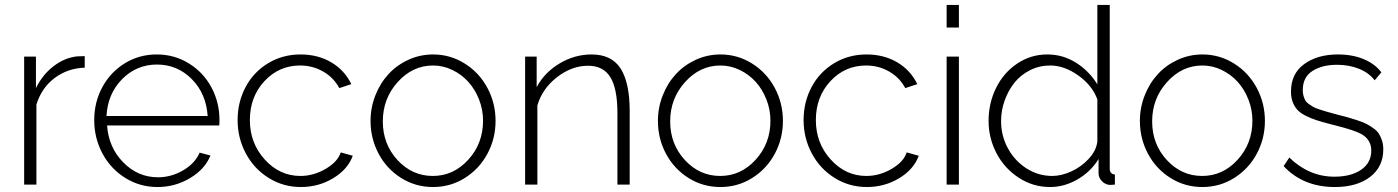

<svg xmlns="http://www.w3.org/2000/svg" viewBox="-20 -750 5679 780"><path d="M324.2 -475.1Q254.4 -472.7 201.7 -432.9Q148.9 -393.1 127.9 -325.2V0H78.1V-520H126V-392.1Q152.8 -446.8 197.8 -481.2Q242.7 -515.6 293 -521Q306.2 -522 324.2 -522Z M619.6 9.8Q548.3 9.8 489 -27.1Q429.7 -64 396.2 -126.5Q362.8 -189 362.8 -262.2Q362.8 -335 395.8 -396Q428.7 -457 487.1 -492.9Q545.4 -528.8 616.7 -528.8Q688.5 -528.8 747.3 -492.4Q806.2 -456.1 838.9 -395Q871.6 -334 871.6 -262.2Q871.6 -245.1 870.6 -240.2H415Q421.4 -150.4 481 -90.1Q540.5 -29.8 621.6 -29.8Q675.8 -29.8 723.9 -57.9Q772 -85.9 791 -129.9L835 -118.2Q812.5 -62.5 752 -26.4Q691.4 9.8 619.6 9.8ZM412.6 -278.8H823.7Q817.4 -370.1 758.8 -429Q700.2 -487.8 617.7 -487.8Q534.7 -487.8 476.1 -428.5Q417.5 -369.1 412.6 -278.8Z M1202.1 9.8Q1130.9 9.8 1071.5 -27.1Q1012.2 -64 978.8 -126.5Q945.3 -189 945.3 -262.2Q945.3 -335.4 977.8 -396.5Q1010.3 -457.5 1069.3 -493.2Q1128.4 -528.8 1201.2 -528.8Q1271.5 -528.8 1325.7 -496.8Q1379.9 -464.8 1407.2 -408.2L1358.4 -392.1Q1335.4 -435.1 1292.7 -459.5Q1250 -483.9 1199.2 -483.9Q1113.3 -483.9 1054.2 -420.2Q995.1 -356.4 995.1 -262.2Q995.1 -168.5 1055.7 -101.8Q1116.2 -35.2 1200.2 -35.2Q1253.9 -35.2 1303 -64Q1352.1 -92.8 1364.3 -130.9L1413.1 -117.2Q1393.1 -62 1333.7 -26.1Q1274.4 9.8 1202.1 9.8Z M1485.4 -258.8Q1485.4 -313 1504.9 -362.5Q1524.4 -412.1 1558.1 -448.7Q1591.8 -485.4 1639.2 -507.1Q1686.5 -528.8 1739.3 -528.8Q1809.1 -528.8 1867.9 -491.9Q1926.8 -455.1 1960 -393.1Q1993.2 -331.1 1993.2 -258.8Q1993.2 -187 1960.2 -125.5Q1927.2 -64 1868.7 -27.1Q1810.1 9.8 1739.3 9.8Q1668 9.8 1609.4 -27.1Q1550.8 -64 1518.1 -125.5Q1485.4 -187 1485.4 -258.8ZM1942.4 -259.8Q1942.4 -304.7 1926 -346.2Q1909.7 -387.7 1882.3 -417.7Q1855 -447.8 1817.6 -465.8Q1780.3 -483.9 1739.3 -483.9Q1656.2 -483.9 1595.7 -416.7Q1535.2 -349.6 1535.2 -256.8Q1535.2 -164.6 1594.7 -99.9Q1654.3 -35.2 1738.3 -35.2Q1822.3 -35.2 1882.3 -101.1Q1942.4 -167 1942.4 -259.8Z M2538.1 0H2488.3V-290Q2488.3 -390.1 2459.5 -436.5Q2430.7 -482.9 2369.1 -482.9Q2302.7 -482.9 2242.9 -436.5Q2183.1 -390.1 2163.1 -321.8V0H2113.3V-520H2160.2V-396Q2191.9 -455.6 2253.2 -492.2Q2314.5 -528.8 2383.3 -528.8Q2465.3 -528.8 2501.7 -470.9Q2538.1 -413.1 2538.1 -298.8Z M2652.8 -258.8Q2652.8 -313 2672.4 -362.5Q2691.9 -412.1 2725.6 -448.7Q2759.3 -485.4 2806.6 -507.1Q2854 -528.8 2906.7 -528.8Q2976.6 -528.8 3035.4 -491.9Q3094.2 -455.1 3127.4 -393.1Q3160.6 -331.1 3160.6 -258.8Q3160.6 -187 3127.7 -125.5Q3094.7 -64 3036.1 -27.1Q2977.5 9.8 2906.7 9.8Q2835.4 9.8 2776.9 -27.1Q2718.3 -64 2685.5 -125.5Q2652.8 -187 2652.8 -258.8ZM3109.9 -259.8Q3109.9 -304.7 3093.5 -346.2Q3077.1 -387.7 3049.8 -417.7Q3022.5 -447.8 2985.1 -465.8Q2947.8 -483.9 2906.7 -483.9Q2823.7 -483.9 2763.2 -416.7Q2702.6 -349.6 2702.6 -256.8Q2702.6 -164.6 2762.2 -99.9Q2821.8 -35.2 2905.8 -35.2Q2989.7 -35.2 3049.8 -101.1Q3109.9 -167 3109.9 -259.8Z M3501.5 9.8Q3430.2 9.8 3370.8 -27.1Q3311.5 -64 3278.1 -126.5Q3244.6 -189 3244.6 -262.2Q3244.6 -335.4 3277.1 -396.5Q3309.6 -457.5 3368.7 -493.2Q3427.7 -528.8 3500.5 -528.8Q3570.8 -528.8 3625 -496.8Q3679.2 -464.8 3706.5 -408.2L3657.7 -392.1Q3634.8 -435.1 3592 -459.5Q3549.3 -483.9 3498.5 -483.9Q3412.6 -483.9 3353.5 -420.2Q3294.4 -356.4 3294.4 -262.2Q3294.4 -168.5 3355 -101.8Q3415.5 -35.2 3499.5 -35.2Q3553.2 -35.2 3602.3 -64Q3651.4 -92.8 3663.6 -130.9L3712.4 -117.2Q3692.4 -62 3633.1 -26.1Q3573.7 9.8 3501.5 9.8Z M3825.7 -638.2V-730H3875.5V-638.2ZM3825.7 0V-520H3875.5V0Z M3996.1 -258.8Q3996.1 -331.1 4026.6 -392.8Q4057.1 -454.6 4112.3 -491.7Q4167.5 -528.8 4234.9 -528.8Q4298.8 -528.8 4352.3 -494.6Q4405.8 -460.4 4438 -407.2V-730H4488.3V-65.9Q4488.3 -42.5 4509.3 -41V0Q4489.7 1.5 4484.9 1Q4467.3 -2 4455.1 -15.6Q4442.9 -29.3 4442.9 -45.9V-104Q4411.1 -52.2 4357.4 -21.2Q4303.7 9.8 4246.1 9.8Q4175.8 9.8 4117.7 -28.6Q4059.6 -66.9 4027.8 -128.4Q3996.1 -189.9 3996.1 -258.8ZM4438 -174.8V-346.2Q4417.5 -402.8 4360.6 -443.4Q4303.7 -483.9 4246.1 -483.9Q4202.1 -483.9 4164.1 -464.6Q4126 -445.3 4100.8 -413.6Q4075.7 -381.8 4061.3 -341.3Q4046.9 -300.8 4046.9 -257.8Q4046.9 -198.7 4074.5 -147.7Q4102.1 -96.7 4150.1 -65.9Q4198.2 -35.2 4254.9 -35.2Q4291.5 -35.2 4332.3 -53.7Q4373 -72.3 4403.3 -105.2Q4433.6 -138.2 4438 -174.8Z M4610.8 -258.8Q4610.8 -313 4630.4 -362.5Q4649.9 -412.1 4683.6 -448.7Q4717.3 -485.4 4764.6 -507.1Q4812 -528.8 4864.7 -528.8Q4934.6 -528.8 4993.4 -491.9Q5052.2 -455.1 5085.4 -393.1Q5118.7 -331.1 5118.7 -258.8Q5118.7 -187 5085.7 -125.5Q5052.7 -64 4994.1 -27.1Q4935.5 9.8 4864.7 9.8Q4793.5 9.8 4734.9 -27.1Q4676.3 -64 4643.6 -125.5Q4610.8 -187 4610.8 -258.8ZM5067.9 -259.8Q5067.9 -304.7 5051.5 -346.2Q5035.2 -387.7 5007.8 -417.7Q4980.5 -447.8 4943.1 -465.8Q4905.8 -483.9 4864.7 -483.9Q4781.7 -483.9 4721.2 -416.7Q4660.6 -349.6 4660.6 -256.8Q4660.6 -164.6 4720.2 -99.9Q4779.8 -35.2 4863.8 -35.2Q4947.8 -35.2 5007.8 -101.1Q5067.9 -167 5067.9 -259.8Z M5402.8 9.8Q5273.9 9.8 5194.8 -75.2L5217.8 -109.9Q5298.3 -32.2 5400.9 -32.2Q5468.8 -32.2 5509.8 -60.5Q5550.8 -88.9 5550.8 -138.2Q5550.8 -182.1 5511.2 -205.1Q5483.9 -220.7 5402.3 -241.2Q5398.4 -242.2 5390.1 -244.1H5389.6L5389.2 -244.6H5388.7H5388.2H5387.7L5387.2 -245.1H5386.7Q5351.1 -254.4 5328.4 -261.7Q5305.7 -269 5283.9 -280Q5262.2 -291 5250.5 -304Q5238.8 -316.9 5231.7 -335.2Q5224.6 -353.5 5224.6 -377.9Q5224.6 -450.7 5278.3 -489.7Q5332 -528.8 5415.5 -528.8Q5475.1 -528.8 5521 -509.3Q5566.9 -489.7 5591.8 -456.1L5564.5 -423.8Q5541 -454.6 5500.5 -470.7Q5460 -486.8 5411.6 -486.8Q5351.1 -486.8 5311.8 -461.7Q5272.5 -436.5 5272.5 -383.8Q5272.5 -371.1 5275.4 -360.8Q5278.3 -350.6 5282.5 -342.8Q5286.6 -335 5296.4 -327.9Q5306.2 -320.8 5314.2 -316.2Q5322.3 -311.5 5338.9 -305.9Q5355.5 -300.3 5367.7 -296.9Q5379.9 -293.5 5402.8 -287.1Q5434.6 -279.3 5452.4 -274.2Q5470.2 -269 5494.4 -261.2Q5518.6 -253.4 5531.7 -246.3Q5544.9 -239.3 5559.8 -228.8Q5574.7 -218.3 5582 -206.3Q5589.4 -194.3 5594.5 -178.5Q5599.6 -162.6 5599.6 -143.1Q5599.6 -72.3 5545.9 -31.2Q5492.2 9.8 5402.8 9.8Z"/></svg>

Font: Rawline Light
Style: Regular
Weight: 300
Designer: Matt McInerney, Pablo Impallari, Rodrigo Fuenzalida
Foundry: Matt McInerney, Pablo Impallari, Rodrigo Fuenzalida
Version: Version 4.020;PS 004.020;hotconv 1.0.88;makeotf.lib2.5.64775